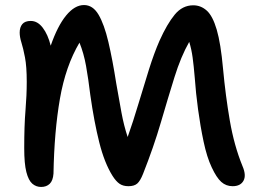

<svg xmlns="http://www.w3.org/2000/svg" viewBox="-20 -729 1022 761"><path d="M143 12Q123 12 108 -1Q93 -14 84.5 -47Q76 -80 76 -142Q76 -231 81 -291Q86 -351 86 -405Q86 -465 79 -501.5Q72 -538 65 -560Q58 -582 58 -600Q58 -621 68.5 -633.5Q79 -646 102 -646Q129 -646 149.5 -619Q170 -592 181 -548Q208 -626 242 -667.5Q276 -709 313 -709Q348 -709 370.5 -671Q393 -633 409.5 -563Q426 -493 441 -397Q452 -334 461.5 -282.5Q471 -231 486 -186Q508 -248 529 -318.5Q550 -389 570.5 -454Q591 -519 612 -567Q642 -634 672.5 -671Q703 -708 746 -708Q776 -708 799.5 -687Q823 -666 839 -611.5Q855 -557 864 -457Q874 -349 891 -250.5Q908 -152 941 -71Q957 -34 945 -12.5Q933 9 902 9Q876 9 857 -8Q838 -25 819 -66Q800 -106 787 -167.5Q774 -229 765 -295.5Q756 -362 752 -420Q748 -468 743.5 -501Q739 -534 730 -563Q697 -505 671.5 -423Q646 -341 617.5 -243.5Q589 -146 547 -40Q536 -12 524 -1.5Q512 9 489 9Q468 9 454 -0.5Q440 -10 426 -32Q394 -83 373.5 -164.5Q353 -246 338 -352Q330 -418 321 -468Q312 -518 295 -560Q240 -467 217.5 -337.5Q195 -208 192 -41Q190 -13 177 -0.5Q164 12 143 12Z"/></svg>

Font: Shantell Sans Normal
Style: Regular
Weight: 500
Designer: Stephen Nixon, Anya Danilova, Shantell Martin
Foundry: Arrow Type
Version: Version 1.009;[a7da0bfa3]